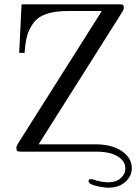

<svg xmlns="http://www.w3.org/2000/svg" viewBox="-20 -703 651 890"><path d="M56 -17Q56 -26 63 -37L452 -652H295Q235 -652 195.5 -638.5Q156 -625 135 -596.5Q114 -568 105.5 -536.5Q97 -505 94 -458H69L80 -683H528Q537 -683 540.5 -683Q544 -683 548 -681Q552 -679 553 -676Q554 -673 554 -667Q554 -659 547 -648L159 -34H427Q500 -33 545.5 -2Q591 29 591 77Q591 113 561 140Q531 167 483 167Q460 167 426.5 159Q393 151 391 139Q389 132 394.5 129Q400 126 409 128Q448 142 483 142Q518 142 539.5 123Q561 104 561 78Q561 43 525 21.5Q489 0 427 0H82Q65 0 60.5 -2.5Q56 -5 56 -17Z"/></svg>

Font: CMU Serif
Style: Roman
Weight: 500
Version: Version 0.7.0